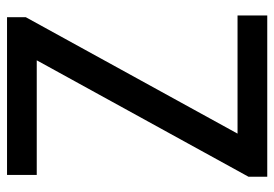

<svg xmlns="http://www.w3.org/2000/svg" viewBox="-137 -643 780 546"><g transform="rotate(-90 253.0 -370.0)"><path d="M23.5 0V-53.5L354.5 -655.5H28.5V-740H477V-686.5L146 -84.5H482V0Z"/></g></svg>

Font: Encode Sans Condensed Medium
Style: Regular
Weight: 500
Width: 3
Designer: Multiple Designers
Foundry: Impallari Type
Version: Version 3.000; ttfautohint (v1.8.3) -l 8 -r 50 -G 200 -x 14 